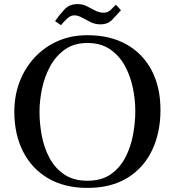

<svg xmlns="http://www.w3.org/2000/svg" viewBox="-20 -914 860 938"><path d="M641 -372Q641 -427 629 -485Q617 -543 590 -592.5Q563 -642 518 -673Q473 -704 407 -704Q342 -704 297 -672Q252 -640 224.5 -589Q197 -538 185 -479.5Q173 -421 173 -367Q173 -311 184 -252Q195 -193 221.5 -143Q248 -93 293.5 -62Q339 -31 407 -31Q476 -31 521 -62.5Q566 -94 592.5 -145Q619 -196 630 -256Q641 -316 641 -372ZM764 -377Q764 -266 723 -180Q682 -94 602.5 -45Q523 4 407 4Q295 4 215 -43Q135 -90 92.5 -174Q50 -258 50 -368Q50 -446 75.5 -513.5Q101 -581 148.5 -632.5Q196 -684 261.5 -713Q327 -742 407 -742Q519 -742 599 -696.5Q679 -651 721.5 -569Q764 -487 764 -377ZM571 -864Q549 -840 528 -817.5Q507 -795 470 -795Q445 -795 422.5 -806Q400 -817 380.5 -828Q361 -839 343 -839Q324 -839 306.5 -822Q289 -805 278 -791L249 -811Q270 -841 294.5 -867.5Q319 -894 360 -894Q384 -894 404.5 -883.5Q425 -873 445 -862.5Q465 -852 487 -852Q506 -852 520 -865Q534 -878 546 -891Z"/></svg>

Font: Kaisei Tokumin Medium
Style: Regular
Weight: 500
Designer: Font-Kai, 金井和夫
Foundry: KAZUO KANAI
Version: Version 5.003